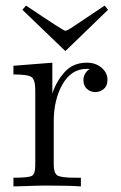

<svg xmlns="http://www.w3.org/2000/svg" viewBox="-20 -666 431 686"><path d="M60 -631 73 -646Q207 -556 213 -556Q219 -556 235 -566.5Q251 -577 354 -646L366 -631L214 -484H213ZM28 0V-31Q81 -31 93.5 -37.5Q106 -44 106 -76V-344Q106 -381 93 -390.5Q80 -400 28 -400V-431L167 -442V-332Q181 -375 211 -408.5Q241 -442 290 -442Q322 -442 343 -424Q364 -406 364 -381Q364 -359 350.5 -348Q337 -337 321 -337Q303 -337 290.5 -348.5Q278 -360 278 -380Q278 -392 283.5 -401.5Q289 -411 293.5 -414.5Q298 -418 301 -419Q299 -420 290 -420Q235 -420 203.5 -365Q172 -310 172 -232V-78Q172 -49 184 -40Q196 -31 248 -31H269V0Q229 -3 142 -3Q130 -3 111 -2.5Q92 -2 67 -1Q42 0 28 0Z"/></svg>

Font: CMU Serif
Style: Roman
Weight: 500
Version: Version 0.7.0